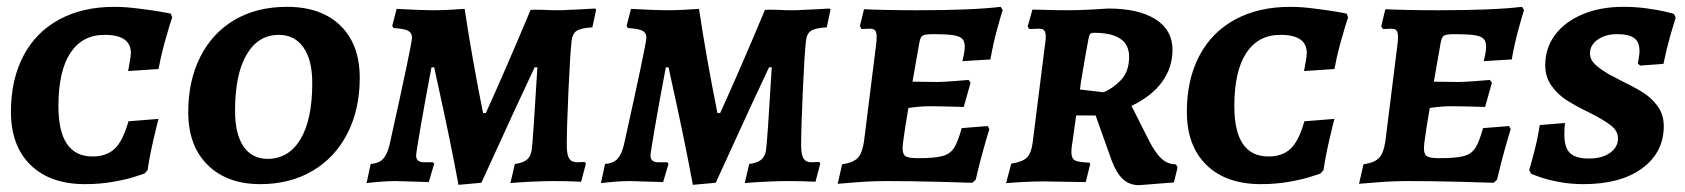

<svg xmlns="http://www.w3.org/2000/svg" viewBox="-20 -530 4931 562"><path d="M12 -203Q12 -297 48.5 -366.5Q85 -436 153.5 -473Q222 -510 315 -510Q344 -510 381 -505.5Q418 -501 445 -496.5Q472 -492 480 -490L484 -479Q482 -474 476 -454.5Q470 -435 460.5 -400.5Q451 -366 444 -328L355 -322Q356 -328 359.5 -347Q363 -366 363 -375Q363 -428 286 -428Q221 -428 186 -375Q151 -322 151 -219Q151 -72 251 -72Q292 -72 316 -95Q340 -118 356 -175L444 -182Q440 -168 429 -120.5Q418 -73 412 -32L403 -22Q397 -20 374 -12.5Q351 -5 312 2Q273 9 229 9Q127 9 69.5 -47Q12 -103 12 -203Z M531 -202Q531 -294 566.5 -364Q602 -434 667 -472Q732 -510 820 -510Q920 -510 976.5 -455Q1033 -400 1033 -302Q1033 -210 997 -139.5Q961 -69 895 -30Q829 9 742 9Q645 9 588 -47Q531 -103 531 -202ZM894 -287Q894 -355 868 -391.5Q842 -428 796 -428Q736 -428 702 -370.5Q668 -313 668 -206Q668 -137 693 -101Q718 -65 763 -65Q825 -65 859.5 -122.5Q894 -180 894 -287Z M1258 -300 1251 -333H1243Q1225 -239 1211.5 -160.5Q1198 -82 1198 -75Q1198 -55 1221 -55H1247L1251 -51L1235 3L1205 2L1137 0Q1117 0 1092.5 2Q1068 4 1053 6L1065 -50Q1089 -52 1101 -64.5Q1113 -77 1120 -105Q1186 -402 1186 -420Q1186 -434 1174.5 -440Q1163 -446 1132 -448L1128 -454L1141 -504Q1215 -500 1245 -500Q1288 -500 1340 -504Q1362 -358 1394 -199H1402Q1462 -331 1533 -501Q1546 -502 1557.5 -501.5Q1569 -501 1577 -501Q1589 -500 1613 -500Q1633 -500 1642 -501L1666 -502L1722 -505Q1725 -502 1725 -502L1714 -450Q1680 -448 1667.5 -439.5Q1655 -431 1653 -409Q1649 -376 1644 -266Q1639 -156 1639 -105Q1639 -77 1646 -66Q1653 -55 1669 -55L1692 -56Q1693 -55 1695 -51L1681 2Q1643 0 1599 0Q1573 0 1531.5 2Q1490 4 1474 6L1487 -50Q1510 -53 1521.5 -62Q1533 -71 1536 -89Q1540 -114 1553 -333H1545Q1534 -310 1520 -279.5Q1506 -249 1488 -211L1389 5L1322 11Q1300 -110 1258 -300Z M1944 -300 1937 -333H1929Q1911 -239 1897.5 -160.5Q1884 -82 1884 -75Q1884 -55 1907 -55H1933L1937 -51L1921 3L1891 2L1823 0Q1803 0 1778.5 2Q1754 4 1739 6L1751 -50Q1775 -52 1787 -64.5Q1799 -77 1806 -105Q1872 -402 1872 -420Q1872 -434 1860.5 -440Q1849 -446 1818 -448L1814 -454L1827 -504Q1901 -500 1931 -500Q1974 -500 2026 -504Q2048 -358 2080 -199H2088Q2148 -331 2219 -501Q2232 -502 2243.5 -501.5Q2255 -501 2263 -501Q2275 -500 2299 -500Q2319 -500 2328 -501L2352 -502L2408 -505Q2411 -502 2411 -502L2400 -450Q2366 -448 2353.5 -439.5Q2341 -431 2339 -409Q2335 -376 2330 -266Q2325 -156 2325 -105Q2325 -77 2332 -66Q2339 -55 2355 -55L2378 -56Q2379 -55 2381 -51L2367 2Q2329 0 2285 0Q2259 0 2217.5 2Q2176 4 2160 6L2173 -50Q2196 -53 2207.5 -62Q2219 -71 2222 -89Q2226 -114 2239 -333H2231Q2220 -310 2206 -279.5Q2192 -249 2174 -211L2075 5L2008 11Q1986 -110 1944 -300Z M2667 -67Q2715 -67 2738 -73Q2761 -79 2772.5 -97Q2784 -115 2795 -155L2871 -161L2876 -152Q2872 -140 2859.5 -96Q2847 -52 2836 -4L2826 5Q2802 4 2722.5 2Q2643 0 2578 0Q2532 0 2488 3.5Q2444 7 2432 8L2445 -49Q2478 -54 2491 -68Q2504 -82 2509 -116L2545 -404Q2546 -412 2546 -423Q2546 -436 2541.5 -441Q2537 -446 2526 -446L2502 -445L2497 -453L2509 -503Q2525 -502 2569.5 -501Q2614 -500 2665 -500Q2827 -500 2909 -510L2915 -501Q2911 -489 2899 -445.5Q2887 -402 2879 -356L2797 -351Q2798 -355 2801 -369Q2804 -383 2804 -393Q2804 -409 2796.5 -416.5Q2789 -424 2770 -427Q2751 -430 2713 -430Q2688 -430 2681 -426Q2674 -422 2671 -405L2651 -291L2723 -290Q2739 -290 2771.5 -292.5Q2804 -295 2815 -296L2821 -288L2801 -217Q2791 -217 2761.5 -218Q2732 -219 2700 -219Q2674 -219 2639 -214L2630 -160Q2629 -150 2625.5 -128.5Q2622 -107 2622 -96Q2622 -78 2631 -72.5Q2640 -67 2667 -67Z M3119 -113Q3116 -97 3116 -85Q3116 -66 3126.5 -60.5Q3137 -55 3169 -54L3171 -49L3158 3L3034 1Q3003 1 2969 3Q2935 5 2925 6L2940 -51Q2973 -56 2986 -69Q2999 -82 3003 -115L3040 -409Q3041 -414 3041 -423Q3041 -436 3036.5 -441Q3032 -446 3021 -446L2993 -445L2988 -452L3002 -502Q3013 -502 3044 -501Q3075 -500 3104 -500Q3137 -500 3173.5 -502Q3210 -504 3224 -505Q3313 -505 3362.5 -473.5Q3412 -442 3412 -384Q3412 -333 3382 -291Q3352 -249 3292 -220L3344 -117Q3362 -82 3380 -65.5Q3398 -49 3422 -49L3427 -40L3416 4L3314 12Q3286 12 3267 -5.5Q3248 -23 3234 -60L3187 -192H3130ZM3285 -364Q3285 -399 3259.5 -416.5Q3234 -434 3182 -434Q3174 -434 3171 -430.5Q3168 -427 3166 -416Q3157 -369 3144 -290L3141 -268L3210 -260Q3236 -270 3260.5 -295Q3285 -320 3285 -364Z M3454 -203Q3454 -297 3490.5 -366.5Q3527 -436 3595.5 -473Q3664 -510 3757 -510Q3786 -510 3823 -505.5Q3860 -501 3887 -496.5Q3914 -492 3922 -490L3926 -479Q3924 -474 3918 -454.5Q3912 -435 3902.5 -400.5Q3893 -366 3886 -328L3797 -322Q3798 -328 3801.5 -347Q3805 -366 3805 -375Q3805 -428 3728 -428Q3663 -428 3628 -375Q3593 -322 3593 -219Q3593 -72 3693 -72Q3734 -72 3758 -95Q3782 -118 3798 -175L3886 -182Q3882 -168 3871 -120.5Q3860 -73 3854 -32L3845 -22Q3839 -20 3816 -12.5Q3793 -5 3754 2Q3715 9 3671 9Q3569 9 3511.5 -47Q3454 -103 3454 -203Z M4193 -67Q4241 -67 4264 -73Q4287 -79 4298.5 -97Q4310 -115 4321 -155L4397 -161L4402 -152Q4398 -140 4385.5 -96Q4373 -52 4362 -4L4352 5Q4328 4 4248.5 2Q4169 0 4104 0Q4058 0 4014 3.5Q3970 7 3958 8L3971 -49Q4004 -54 4017 -68Q4030 -82 4035 -116L4071 -404Q4072 -412 4072 -423Q4072 -436 4067.5 -441Q4063 -446 4052 -446L4028 -445L4023 -453L4035 -503Q4051 -502 4095.5 -501Q4140 -500 4191 -500Q4353 -500 4435 -510L4441 -501Q4437 -489 4425 -445.5Q4413 -402 4405 -356L4323 -351Q4324 -355 4327 -369Q4330 -383 4330 -393Q4330 -409 4322.5 -416.5Q4315 -424 4296 -427Q4277 -430 4239 -430Q4214 -430 4207 -426Q4200 -422 4197 -405L4177 -291L4249 -290Q4265 -290 4297.5 -292.5Q4330 -295 4341 -296L4347 -288L4327 -217Q4317 -217 4287.5 -218Q4258 -219 4226 -219Q4200 -219 4165 -214L4156 -160Q4155 -150 4151.5 -128.5Q4148 -107 4148 -96Q4148 -78 4157 -72.5Q4166 -67 4193 -67Z M4462 -21 4456 -32Q4460 -44 4470.5 -84.5Q4481 -125 4487 -164L4561 -170Q4559 -157 4559 -135Q4559 -98 4575.5 -82Q4592 -66 4631 -66Q4669 -66 4692.5 -82.5Q4716 -99 4716 -125Q4716 -147 4694.5 -163.5Q4673 -180 4631 -201Q4590 -221 4564.5 -237.5Q4539 -254 4521 -279.5Q4503 -305 4503 -339Q4503 -389 4531.5 -427.5Q4560 -466 4612 -488Q4664 -510 4731 -510Q4767 -510 4800 -505.5Q4833 -501 4854 -496Q4875 -491 4880 -489L4885 -478Q4881 -467 4869.5 -427Q4858 -387 4849 -343L4781 -338L4774 -344Q4775 -348 4777 -360.5Q4779 -373 4779 -380Q4779 -407 4763.5 -418.5Q4748 -430 4713 -430Q4679 -430 4656.5 -414Q4634 -398 4634 -374Q4634 -356 4648.5 -342Q4663 -328 4692 -311Q4701 -307 4719 -297Q4760 -277 4786.5 -261Q4813 -245 4831.5 -220Q4850 -195 4850 -161Q4850 -84 4787 -37.5Q4724 9 4615 9Q4577 9 4543 2.5Q4509 -4 4488 -11.5Q4467 -19 4462 -21Z"/></svg>

Font: Alegreya SC
Style: Bold Italic
Weight: 700
Italic angle: -7°
Designer: Juan Pablo del Peral
Foundry: Huerta Tipografica
Version: Version 2.007; ttfautohint (v1.6)